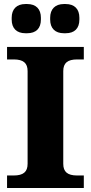

<svg xmlns="http://www.w3.org/2000/svg" viewBox="-20 -933 451 953"><path d="M294 -120V-580C294 -620 315 -638 363 -638H396V-700H15V-638H48C96 -638 117 -620 117 -580V-120C117 -80 96 -62 48 -62H15V0H396V-62H363C315 -62 294 -80 294 -120ZM38 -836C38 -792 63 -768 106 -768H115C159 -768 183 -792 183 -836V-845C183 -888 159 -913 115 -913H106C63 -913 38 -888 38 -845ZM229 -836C229 -792 254 -768 297 -768H306C350 -768 374 -792 374 -836V-845C374 -888 350 -913 306 -913H297C254 -913 229 -888 229 -845Z"/></svg>

Font: LT Superior Serif ExtraBold
Style: Regular
Weight: 800
Designer: Daniel Lyons
Foundry: LyonsType
Version: Version 2.120;FEAKit 1.0